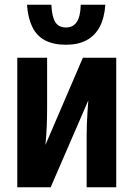

<svg xmlns="http://www.w3.org/2000/svg" viewBox="-20 -791 565 811"><path d="M425 -771Q421 -715 401 -677.5Q381 -640 345.5 -621Q310 -602 259 -602Q206 -602 170.5 -620.5Q135 -639 116.5 -677Q98 -715 94 -771H197Q199 -722 213 -698.5Q227 -675 259 -675Q289 -675 304.5 -698.5Q320 -722 321 -771ZM179 -330Q179 -312 178.5 -294.5Q178 -277 177.5 -259.5Q177 -242 175.5 -222Q174 -202 172 -179L330 -547H471V0H346V-220Q346 -244 347 -268Q348 -292 349.5 -317Q351 -342 353 -367L194 0H53V-547H179Z"/></svg>

Font: Noto Sans Display ExtraCondensed
Style: Bold
Weight: 700
Width: 2
Designer: Monotype Design Team
Foundry: Monotype Imaging Inc.
Version: Version 2.003